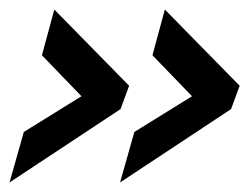

<svg xmlns="http://www.w3.org/2000/svg" viewBox="-32 -443 529 403"><path d="M220 -60 250 -166 371 -241 288 -327 314 -423 471 -263 453 -214ZM-12 -60 18 -166 139 -241 56 -327 82 -423 239 -263 221 -214Z"/></svg>

Font: Storia Sans SemiBold
Style: Italic
Weight: 600
Italic angle: -13°
Designer: Campivisivi
Foundry: Accademia di Belle Arti di Urbino and students of MA course of Visual design
Version: Version 60.001;May 25, 2020;FontCreator 12.0.0.2522 64-bit